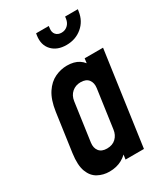

<svg xmlns="http://www.w3.org/2000/svg" viewBox="-194 -870 851 972"><g transform="rotate(-30 231.0 -384.0)"><path d="M152.5 12.5Q116.5 12.5 86.2 -3.8Q56 -20 41.5 -58Q27 -96 36 -162L67.5 -386Q77 -451.5 102.2 -489.8Q127.5 -528 162 -544.2Q196.5 -560.5 232.5 -560.5Q274.5 -560.5 301.8 -542.8Q329 -525 341 -493L319 -468L329.5 -547.5H437L360 0H252.5L264 -79.5L279.5 -55Q258.5 -23 226.5 -5.2Q194.5 12.5 152.5 12.5ZM200 -95Q232.5 -95 252 -113.8Q271.5 -132.5 275.5 -162L307 -386Q311 -415.5 296.8 -434.2Q282.5 -453 250.5 -453Q221 -453 200.2 -435Q179.5 -417 175 -386L143.5 -162Q139.5 -132.5 154 -113.8Q168.5 -95 200 -95ZM284.5 -651.5Q230.5 -651.5 200.5 -683.5Q170.5 -715.5 178 -768L180 -780H254L252.5 -768Q249 -745 260.8 -731.5Q272.5 -718 294 -718Q314.5 -718 329.5 -731.5Q344.5 -745 348 -768L349.5 -780H424L422 -768Q414.5 -715.5 376.2 -683.5Q338 -651.5 284.5 -651.5Z"/></g></svg>

Font: Mohave SemiBold
Style: Italic
Weight: 600
Italic angle: -8°
Designer: Gumpita Rahayu
Foundry: Tokotype
Version: Version 2.003